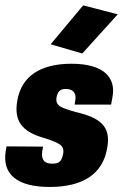

<svg xmlns="http://www.w3.org/2000/svg" viewBox="-50 -703 484 732"><path d="M139.6 9.8C267.1 9.8 342.8 -40.5 358.9 -140.1C373 -218.3 335.9 -253.9 238.3 -275.9C204.6 -285.2 183.6 -293 175.3 -300.3C167 -307.1 163.6 -316.4 165 -328.1C169.4 -355.5 179.7 -363.8 201.2 -363.8C226.6 -363.8 241.7 -350.1 237.3 -322.3L234.4 -304.2H373.5L378.9 -333.5C392.6 -407.2 345.7 -460 222.7 -460C103.5 -460 32.2 -412.1 16.1 -320.3C2.9 -245.6 29.3 -202.1 117.2 -177.2C147.5 -168 168 -159.2 178.7 -151.9C189 -144.5 193.4 -132.8 190.9 -117.7C185.5 -86.9 174.8 -79.1 149.4 -79.1C124 -79.1 106.4 -88.9 110.8 -124.5L114.3 -144L-24.9 -145L-28.3 -126C-42 -38.6 15.1 9.8 139.6 9.8ZM263.7 -499 398.9 -648.4 267.1 -682.6 143.1 -534.2Z"/></svg>

Font: Roboto Flex Super Cond Black
Style: Italic
Weight: 900
Width: 3
Italic angle: -10°
Designer: Berlow after Robertson
Foundry: Google
Version: Version 3.200;Glyphs 3.3 (3311)